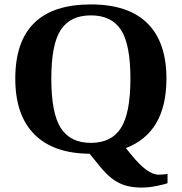

<svg xmlns="http://www.w3.org/2000/svg" viewBox="-20 -682 818 864"><path d="M48.8 -328.1Q48.8 -662.1 389.2 -662.1Q557.1 -662.1 643.1 -577.4Q729 -492.7 729 -328.1Q729 -85.4 546.4 -15.6L570.8 14.2Q642.6 104 693.8 104Q719.2 104 733.9 100.1V142.1Q723.6 147 686.3 154.5Q648.9 162.1 618.7 162.1Q583 162.1 555.4 155.5Q527.8 148.9 504.2 135Q480.5 121.1 457.8 98.4Q435.1 75.7 383.3 9.8Q220.7 8.8 134.8 -77.4Q48.8 -163.6 48.8 -328.1ZM210.9 -328.1Q210.9 -172.4 253.7 -105.7Q296.4 -39.1 389.2 -39.1Q481.4 -39.1 524.2 -106Q566.9 -172.9 566.9 -328.1Q566.9 -482.9 524.2 -547.9Q481.4 -612.8 389.2 -612.8Q296.4 -612.8 253.7 -547.9Q210.9 -482.9 210.9 -328.1Z"/></svg>

Font: Liberation Serif
Style: Bold
Weight: 700
Designer: Steve Matteson
Foundry: Ascender Corporation
Version: Version 2.1.5